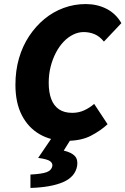

<svg xmlns="http://www.w3.org/2000/svg" viewBox="-20 -682 618 946"><path d="M306 12Q232 12 175.5 -20.5Q119 -53 87.5 -114.5Q56 -176 56 -264Q56 -334 73.5 -394.5Q91 -455 123.5 -504Q156 -553 199 -588.5Q242 -624 294 -643Q346 -662 402 -662Q459 -662 505 -638.5Q551 -615 578 -568L492 -477Q471 -503 446 -513.5Q421 -524 392 -524Q366 -524 340.5 -511.5Q315 -499 293.5 -476.5Q272 -454 255.5 -422.5Q239 -391 229.5 -353.5Q220 -316 220 -274Q220 -227 232.5 -194Q245 -161 270.5 -143.5Q296 -126 336 -126Q368 -126 395 -138.5Q422 -151 444 -170L510 -70Q477 -39 428.5 -13.5Q380 12 306 12ZM130 244V178Q187 175 210.5 166Q234 157 238 136Q240 122 226.5 112Q213 102 168 96L236 -4H334L294 60Q332 69 348.5 86.5Q365 104 360 136Q350 190 290.5 215.5Q231 241 130 244Z"/></svg>

Font: Source Sans 3 ExtraLight Black
Style: Italic
Weight: 900
Italic angle: -11°
Version: Version 3.052;hotconv 1.1.0;makeotfexe 2.6.0